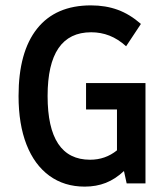

<svg xmlns="http://www.w3.org/2000/svg" viewBox="-20 -682 620 714"><path d="M295 12Q219 12 163.5 -28.5Q108 -69 78.5 -144.5Q49 -220 49 -325Q49 -489 118 -575.5Q187 -662 318 -662Q373 -662 418 -645.5Q463 -629 504 -593L449 -510Q419 -537 387 -549.5Q355 -562 319 -562Q157 -562 157 -325Q157 -88 315 -88Q372 -88 415 -123V-275H300V-373H521V0H451L441 -46Q409 -16 373.5 -2Q338 12 295 12Z"/></svg>

Font: Sometype Mono SemiBold
Style: Regular
Weight: 600
Designer: Ryoichi Tsunekawa
Foundry: Dharma Type
Version: Version 1.001